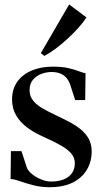

<svg xmlns="http://www.w3.org/2000/svg" viewBox="-20 -812 446 844"><path d="M197.5 11Q159.5 11 126.2 2.2Q93 -6.5 67.5 -15.5Q42 -24.5 26.5 -25L28 -147.5H74.5L97.5 -77Q102 -62.5 119.2 -48Q136.5 -33.5 159.8 -23.8Q183 -14 204.5 -14Q235.5 -14 259 -23Q282.5 -32 295.8 -50.2Q309 -68.5 309 -94.5Q309 -118 294 -136.2Q279 -154.5 249.2 -171.8Q219.5 -189 174.5 -209Q132 -227.5 100.2 -251Q68.5 -274.5 50.8 -305Q33 -335.5 33 -374.5Q33 -420.5 56 -452.8Q79 -485 119.5 -502Q160 -519 211.5 -519Q252.5 -519 279.8 -512.8Q307 -506.5 325 -499.5Q343 -492.5 356 -490L354.5 -372H310.5L288.5 -440Q283.5 -455 273.5 -467.8Q263.5 -480.5 247.2 -488Q231 -495.5 206 -495.5Q185 -495.5 162.8 -487.5Q140.5 -479.5 125.2 -461.8Q110 -444 110 -415.5Q110 -389.5 125.2 -370.2Q140.5 -351 166.5 -336Q192.5 -321 223 -306.5Q254 -292 282.5 -277.2Q311 -262.5 333.8 -244.2Q356.5 -226 369.8 -202.2Q383 -178.5 383 -146.5Q383 -101.5 361.8 -65.8Q340.5 -30 299.5 -9.5Q258.5 11 197.5 11ZM174.5 -566.5 159.5 -578.5 284 -792.5 360 -735.5Q346 -713.5 324 -689Q302 -664.5 276.2 -641Q250.5 -617.5 224.5 -598Q198.5 -578.5 175.5 -566.5Z"/></svg>

Font: Merriweather 144pt Medium
Style: Regular
Weight: 500
Version: Version 2.100